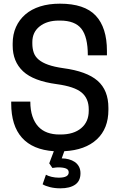

<svg xmlns="http://www.w3.org/2000/svg" viewBox="-20 -812 651 1045"><path d="M230 139Q242 146 261 150.5Q280 155 300 155Q354 155 354 126Q354 111 339 105Q324 99 297 99Q291 99 285.5 99.5Q280 100 275 101Q270 101 265 102L248 77L273 11Q158 3 99.5 -62.5Q41 -128 41 -249V-259H145Q145 -213 156.5 -179Q168 -145 188.5 -123Q209 -101 238 -90.5Q267 -80 302 -80H310Q381 -80 422 -114.5Q463 -149 463 -209V-217Q463 -276 424 -308.5Q385 -341 289 -354Q162 -371 105.5 -424Q49 -477 49 -564V-575Q49 -625 67 -665Q85 -705 118 -733.5Q151 -762 198.5 -777Q246 -792 306 -792Q440 -792 501 -727Q562 -662 562 -535V-511H458Q458 -611 423 -655.5Q388 -700 307 -700H300Q236 -700 196 -668.5Q156 -637 156 -583V-575Q156 -548 163.5 -526Q171 -504 190.5 -487.5Q210 -471 242.5 -459.5Q275 -448 324 -441Q452 -424 511 -372.5Q570 -321 570 -225V-214Q570 -112 507 -53.5Q444 5 330 11L316 50Q336 50 354.5 55Q373 60 387 69.5Q401 79 409.5 94.5Q418 110 418 131Q418 173 389 193Q360 213 309 213Q278 213 252 206.5Q226 200 212 191Z"/></svg>

Font: Cooper Hewitt
Style: Regular
Weight: 707
Designer: Village Type and Design LLC
Foundry: Cooper Hewitt Smithsonian Design Museum
Version: 1.000